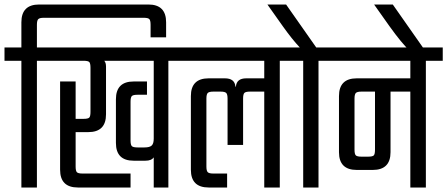

<svg xmlns="http://www.w3.org/2000/svg" viewBox="-40 -833 1987 853"><path d="M619 -813Q698 -813 698 -734V-667H629V-723Q629 -742 623.5 -748Q618 -754 598 -754H155Q136 -754 130 -748Q124 -742 124 -723V-622H199V-563H124V0H55V-563H-20V-622H55V-734Q55 -813 134 -813Z M783 -622V-563H708V0H643V-134Q633 -119 606 -119H554Q475 -119 475 -198V-392Q475 -471 554 -471H613V-412H571Q551 -412 545.5 -406Q540 -400 540 -381V-209Q540 -190 545.5 -184Q551 -178 571 -178H602Q625 -178 634 -186.5Q643 -195 643 -217V-563H423Q431 -555 431 -537V-325Q431 -246 352 -246H296V-93Q296 -74 301.5 -68Q307 -62 327 -62H540V0H306Q227 0 227 -79V-471H296V-305H331Q351 -305 356.5 -310.5Q362 -316 362 -336V-532Q362 -552 356.5 -557.5Q351 -563 331 -563H159V-622Z M1271 -622V-563H1203V0H1134V-426H1071Q1051 -426 1045.5 -420Q1040 -414 1040 -395V-189H971V-395Q971 -414 965 -420Q959 -426 940 -426H908Q889 -426 883 -420Q877 -414 877 -395V-93Q877 -74 883 -68Q889 -62 908 -62H969V0H887Q808 0 808 -79V-406Q808 -485 887 -485H959Q1003 -485 1006 -448H1008Q1011 -485 1054 -485H1134V-563H743V-622Z M1450 -622V-563H1375V0H1307V-563H1232V-622H1292Q1258 -658 1216 -717L1148 -813H1231L1365 -622Z M1927 -622V-563H1852V0H1783V-426H1695V-157Q1695 -78 1616 -78H1545Q1466 -78 1466 -157V-406Q1466 -485 1545 -485H1783V-563H1411V-622ZM1626 -168V-426H1566Q1547 -426 1541 -420Q1535 -414 1535 -395V-168Q1535 -148 1541 -142.5Q1547 -137 1566 -137H1595Q1615 -137 1620.5 -142.5Q1626 -148 1626 -168Z M1705 -813 1848 -609H1779Q1746 -639 1690 -717L1622 -813Z"/></svg>

Font: Teko Light
Style: Regular
Weight: 300
Designer: Manushi Parikh, Jonny Pinhorn
Foundry: Indian Type Foundry
Version: Version 1.105;PS 1.0;hotconv 1.0.78;makeotf.lib2.5.61930; tt